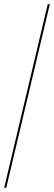

<svg xmlns="http://www.w3.org/2000/svg" viewBox="-20 -780 259 921"><path d="M0 121H10L219 -760H209Z"/></svg>

Font: Noto Serif Display Black
Style: Regular
Weight: 900
Designer: Monotype Design Team
Foundry: Monotype Imaging Inc.
Version: Version 2.009